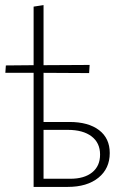

<svg xmlns="http://www.w3.org/2000/svg" viewBox="-20 -734 494 754"><path d="M411 -133Q411 -72 366.5 -36Q322 0 246 0H112V-448H1L3 -477L112 -478V-708L151 -714V-478L332 -479L330 -447L151 -448V-255H253Q327 -255 369 -223Q411 -191 411 -133ZM373 -127Q373 -173 339.5 -198.5Q306 -224 246 -224H151V-32H256Q311 -32 342 -57Q373 -82 373 -127Z"/></svg>

Font: Ysabeau Light
Style: Regular
Weight: 300
Designer: Christian Thalmann (Catharsis Fonts)
Version: Version 0.003